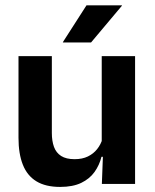

<svg xmlns="http://www.w3.org/2000/svg" viewBox="-20 -706 594 737"><path d="M51 -490.5H179V-195.5Q179 -165 187.2 -142.2Q195.5 -119.5 214.8 -107.2Q234 -95 266.5 -95Q296 -95 317.5 -105.5Q339 -116 353 -133.8Q367 -151.5 373.5 -173.5L393.5 -104H369.5Q361.5 -72 342.8 -45.8Q324 -19.5 291.8 -4Q259.5 11.5 211 11.5Q155 11.5 119.8 -10Q84.5 -31.5 67.8 -73.5Q51 -115.5 51 -177ZM370.5 -490.5H498.5V0H371L375.5 -119L370.5 -129.5ZM221.5 -544.5 312 -685.5H448V-684L329.5 -543H221.5Z"/></svg>

Font: Anek Devanagari SemiBold
Style: Regular
Weight: 600
Designer: Kailash Malviya (Devanagari) & Yesha Goshar (Latin)
Foundry: Ek Type
Version: Version 1.003